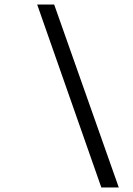

<svg xmlns="http://www.w3.org/2000/svg" viewBox="-20 -720 585 847"><path d="M427 107 144 -700H219L504 107Z"/></svg>

Font: Lexend Light
Style: Italic
Weight: 300
Italic angle: -8.13011°
Designer: Bonnie Shaver-Troup, Thomas Jockin
Foundry: Lexend
Version: Version 1.007